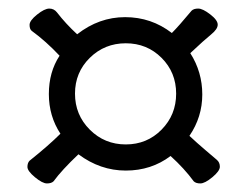

<svg xmlns="http://www.w3.org/2000/svg" viewBox="-20 -550 570 448"><path d="M273.5 -213Q323 -213 357 -247.5Q391 -282 391 -331.5Q391 -381 357 -415Q323 -449 273.5 -449Q224 -449 189.5 -415Q155 -381 155 -331.5Q155 -282 189.5 -247.5Q224 -213 273.5 -213ZM160 -470Q211 -510 272 -510Q333 -510 381 -473Q397 -489 427 -525Q432 -530 442.5 -530Q453 -530 470.5 -516.5Q488 -503 488 -492.5Q488 -482 472.5 -469.5Q457 -457 424 -426Q452 -382 452 -329.5Q452 -277 422 -233Q439 -217 459 -200Q479 -183 486 -177Q493 -171 493 -161Q493 -151 475.5 -136.5Q458 -122 447.5 -122Q437 -122 432 -127Q410 -157 378 -186Q333 -152 273.5 -152Q214 -152 163 -190Q124 -153 105 -127Q100 -122 89.5 -122Q79 -122 61.5 -136.5Q44 -151 44 -160.5Q44 -170 49 -175Q94 -211 121 -238Q94 -279 94 -330.5Q94 -382 119 -420Q87 -454 54 -478Q49 -482 49 -492Q49 -502 66.5 -516Q84 -530 95 -530Q106 -530 113 -521Q133 -495 160 -470Z"/></svg>

Font: LXGW WenKai
Style: Regular
Weight: 400
Designer: LXGW / Fontworks Inc.
Foundry: LXGW / Fontworks Inc.
Version: Version 1.520; June 14, 2025